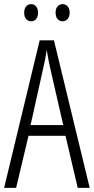

<svg xmlns="http://www.w3.org/2000/svg" viewBox="-20 -909 454 929"><path d="M356 0 297 -252H118L58 0H0L172 -714H241L414 0ZM224 -574Q218 -600 214 -622Q210 -644 206 -667Q200 -624 188 -574L128 -304H286ZM97 -848Q97 -867 106.5 -878Q116 -889 131 -889Q145 -889 154.5 -878Q164 -867 164 -848Q164 -827 154.5 -816.5Q145 -806 131 -806Q116 -806 106.5 -817Q97 -828 97 -848ZM249 -848Q249 -867 258.5 -878Q268 -889 283 -889Q297 -889 307 -878.5Q317 -868 317 -848Q317 -828 307 -817Q297 -806 283 -806Q268 -806 258.5 -817Q249 -828 249 -848Z"/></svg>

Font: Noto Sans Telugu ExtraCondensed Light
Style: Regular
Weight: 300
Width: 2
Designer: Jelle Bosma - Monotype Design Team
Foundry: Monotype Imaging Inc.
Version: Version 2.005; ttfautohint (v1.8.4.7-5d5b)